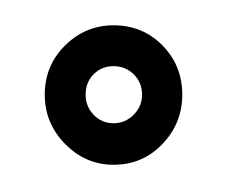

<svg xmlns="http://www.w3.org/2000/svg" viewBox="-20 -716 177 148"><path d="M67.5 -589Q90 -589 105.2 -605Q120.5 -621 120.5 -643Q120.5 -665.5 105.2 -681Q90 -696.5 67.5 -696.5Q46 -696.5 30.2 -681Q14.5 -665.5 14.5 -643Q14.5 -621 30.2 -605Q46 -589 67.5 -589ZM67.5 -621Q58.5 -621 52.2 -627.5Q46 -634 46 -643Q46 -652.5 52.2 -658.8Q58.5 -665 67.5 -665Q76.5 -665 83 -658.8Q89.5 -652.5 89.5 -643Q89.5 -634 83 -627.5Q76.5 -621 67.5 -621Z"/></svg>

Font: Anybody UltraCondensed Thin
Style: Regular
Weight: 400
Version: Version 1.111